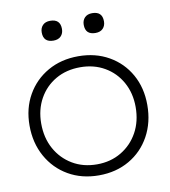

<svg xmlns="http://www.w3.org/2000/svg" viewBox="-81 -780 761 859"><g transform="rotate(-10 299.5 -350.0)"><path d="M300 10Q222 10 161.5 -25Q101 -60 66.5 -122Q32 -184 32 -263Q32 -341 66.5 -401.5Q101 -462 161.5 -496.5Q222 -531 300 -531Q378 -531 438.5 -496.5Q499 -462 533 -401.5Q567 -341 567 -263Q567 -184 533 -122Q499 -60 438.5 -25Q378 10 300 10ZM300 -40Q362 -40 410.5 -69Q459 -98 486.5 -148Q514 -198 514 -263Q514 -326 486.5 -375.5Q459 -425 410.5 -453Q362 -481 300 -481Q237 -481 188.5 -453Q140 -425 112.5 -375.5Q85 -326 85 -263Q85 -198 112.5 -148Q140 -98 188.5 -69Q237 -40 300 -40ZM395 -620Q349 -620 349 -665Q349 -685 361 -697.5Q373 -710 395 -710Q441 -710 441 -665Q441 -645 429 -632.5Q417 -620 395 -620ZM204 -619Q158 -619 158 -664Q158 -684 170 -696.5Q182 -709 204 -709Q250 -709 250 -664Q250 -644 238 -631.5Q226 -619 204 -619Z"/></g></svg>

Font: Lexend ExtraLight
Style: Regular
Weight: 200
Designer: Bonnie Shaver-Troup, Thomas Jockin
Foundry: Lexend
Version: Version 1.007; ttfautohint (v1.8.3)